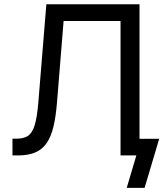

<svg xmlns="http://www.w3.org/2000/svg" viewBox="-20 -748 786 924"><path d="M40 0V-80.6H59.6Q93.8 -80.6 114.5 -94.2Q135.3 -107.9 147 -145.8Q158.7 -183.6 164.6 -256.8L203.1 -727.5H651.4V0H560.1V-647H286.1L253.9 -250Q248.5 -186 237.3 -138.7Q226.1 -91.3 205.3 -60.5Q184.6 -29.8 150.9 -14.9Q117.2 0 66.9 0ZM589.8 156.2 636.2 0H604.5V-80.1H746.1L675.8 156.2Z"/></svg>

Font: Inter 20pt
Style: Regular
Weight: 400
Version: Version 4.001;git-66647c0bb